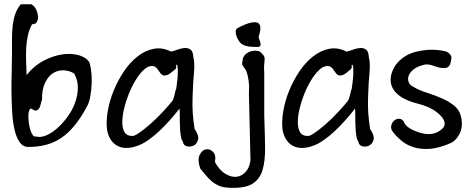

<svg xmlns="http://www.w3.org/2000/svg" viewBox="-20 -691 2214 899"><path d="M36.1 -433.1Q36.1 -473.6 36.1 -508.8Q36.1 -543.9 39.6 -572.5Q43 -601.1 51.3 -625.2Q59.6 -649.4 77.1 -670.9H127Q140.1 -664.6 148.2 -648.4Q156.2 -632.3 157.7 -616.2Q159.2 -600.1 152.6 -588.4Q146 -576.7 129.9 -577.6Q116.7 -552.2 110.6 -524.9Q104.5 -497.6 102.8 -469Q101.1 -440.4 102.1 -408.2Q103 -376 104.5 -339.4Q138.7 -382.8 182.6 -406Q226.6 -429.2 269 -435.8Q311.5 -442.4 346.7 -433.1Q381.8 -423.8 397.5 -400.4Q402.3 -391.6 406.2 -364.5Q410.2 -337.4 409.4 -305.2Q408.7 -272.9 403.1 -241Q397.5 -209 385.7 -189.5Q358.4 -139.2 329.3 -103.5Q300.3 -67.9 267.1 -45.4Q233.9 -22.9 195.3 -12.9Q156.7 -2.9 112.3 -2.9Q87.9 -2.9 72.3 -24.9Q56.6 -46.9 48.1 -83.5Q39.6 -120.1 36.9 -166.7Q34.2 -213.4 33.7 -261Q33.2 -308.6 34.7 -353.5Q36.1 -398.4 36.1 -433.1ZM327.1 -347.2Q301.8 -361.8 274.9 -361.8Q248 -361.8 226.1 -346.9Q204.1 -332 189.9 -301Q175.8 -270 176.8 -222.2Q173.8 -219.2 171.6 -207.8Q169.4 -196.3 165.3 -187.3Q161.1 -178.2 152.8 -174.3Q144.5 -170.4 129.9 -180.2Q122.6 -185.5 118.2 -177.2Q113.8 -168.9 113 -154.1Q112.3 -139.2 114.5 -119.9Q116.7 -100.6 121.6 -84.2Q126.5 -67.9 133.3 -58.6Q140.1 -49.3 148.4 -52.2Q167.5 -45.9 193.4 -55.9Q219.2 -65.9 245.1 -88.1Q271 -110.4 294.2 -141.4Q317.4 -172.4 330.6 -207.5Q343.8 -242.7 344.5 -278.8Q345.2 -314.9 327.1 -347.2Z M481.4 -81.5Q476.1 -122.1 484.6 -171.1Q493.2 -220.2 512.7 -267.8Q532.2 -315.4 560.8 -357.7Q589.4 -399.9 625 -427.5Q660.6 -455.1 700.4 -462.6Q740.2 -470.2 781.2 -449.2Q796.4 -453.1 813.7 -459.5Q831.1 -465.8 846.2 -466.3Q861.3 -466.8 872.6 -458.5Q883.8 -450.2 885.3 -423.3Q892.6 -396 888.2 -349.9Q883.8 -303.7 881.8 -241.2Q879.9 -197.3 882.6 -161.1Q885.3 -125 891.1 -87.4Q912.6 -56.2 907.2 -36.4Q901.9 -16.6 886.5 -9.3Q871.1 -2 854.7 -6.1Q838.4 -10.3 835.9 -28.8Q831.1 -33.7 828.1 -47.4Q825.2 -61 823.7 -79.1Q822.3 -97.2 822 -115.7Q821.8 -134.3 821.8 -149.4Q821.8 -164.6 821.3 -173.8Q820.8 -183.1 819.3 -181.2Q800.3 -156.2 776.4 -129.4Q752.4 -102.5 726.1 -77.6Q699.7 -52.7 671.6 -33.2Q643.6 -13.7 614.7 -5.4Q593.8 1.5 572.5 1.7Q551.3 2 533 -6.6Q514.6 -15.1 501.2 -33.2Q487.8 -51.3 481.4 -81.5ZM804.7 -387.2Q805.7 -378.9 805.2 -375.5Q804.7 -372.1 803 -369.4Q801.3 -366.7 798.1 -364.3Q794.9 -361.8 789.6 -357.9Q772.9 -342.8 761.7 -339.4Q750.5 -335.9 743.7 -338.4Q736.8 -340.8 732.2 -346.9Q727.5 -353 722.7 -360.4Q708.5 -383.3 689.9 -382.1Q671.4 -380.9 652.6 -363.5Q633.8 -346.2 615.5 -316.4Q597.2 -286.6 583.3 -252Q569.3 -217.3 561 -182.1Q552.7 -147 552.7 -118.4Q552.7 -89.8 563.2 -72Q573.7 -54.2 597.2 -54.7Q606.4 -51.8 630.1 -67.9Q653.8 -84 682.6 -109.1Q711.4 -134.3 739.3 -164.1Q767.1 -193.8 786.1 -217.3Q789.6 -221.2 792.2 -229Q794.9 -236.8 797.1 -246.1Q799.3 -255.4 800.8 -262.7Q802.2 -270 804.7 -272.9Q806.6 -286.6 809.3 -307.4Q812 -328.1 812.5 -347.4Q813 -366.7 811.5 -378.7Q810.1 -390.6 804.7 -387.2Z M917.5 98.1Q903.8 56.2 915 33.9Q926.3 11.7 944.1 8.3Q961.9 4.9 977.3 19.8Q992.7 34.7 986.3 67.4Q1007.3 106.4 1035.4 123Q1063.5 139.6 1087.9 136.7Q1112.3 133.8 1130.9 113Q1149.4 92.3 1152.8 57.6L1145.5 -248.5Q1147.5 -286.6 1144.5 -309.3Q1141.6 -332 1137.7 -345.2Q1133.8 -358.4 1129.4 -365.5Q1125 -372.6 1121.1 -377.2Q1117.2 -381.8 1114.7 -388.2Q1112.3 -394.5 1115.7 -406.7Q1117.2 -425.3 1129.4 -436.3Q1141.6 -447.3 1156 -451.2Q1170.4 -455.1 1183.8 -453.1Q1197.3 -451.2 1203.1 -443.8Q1210 -436.5 1213.6 -432.1Q1217.3 -427.7 1218.5 -422.1Q1219.7 -416.5 1218.8 -409.4Q1217.8 -402.3 1217.3 -390.1Q1215.8 -383.3 1216.6 -368.7Q1217.3 -354 1217.3 -346.7Q1217.3 -324.2 1217.3 -294.2Q1217.3 -264.2 1217.3 -235.6Q1217.3 -207 1217.3 -183.3Q1217.3 -159.7 1217.3 -149.4Q1220.2 -65.9 1221.2 -1.7Q1222.2 62.5 1209 106Q1195.8 149.4 1159.9 170.7Q1124 191.9 1050.8 188Q1022.9 186.5 1004.2 178.2Q985.4 169.9 970.9 157.5Q956.5 145 944.1 129.9Q931.6 114.7 917.5 98.1ZM1115.7 -482.4Q1108.4 -485.8 1100.6 -496.6Q1092.8 -507.3 1087.9 -519.8Q1083 -532.2 1083.5 -543.7Q1084 -555.2 1094.2 -560.5Q1133.8 -581.1 1156.5 -585.4Q1179.2 -589.8 1189.5 -582.5Q1199.7 -575.2 1199.2 -558.1Q1198.7 -541 1191.4 -520Q1190.4 -515.6 1193.8 -507.3Q1197.3 -499 1199.2 -491.2Q1201.2 -483.4 1199.2 -477.3Q1197.3 -471.2 1183.6 -471.2Q1164.6 -471.2 1148.9 -472.7Q1133.3 -474.1 1115.7 -482.4Z M1303.2 -81.5Q1297.9 -122.1 1306.4 -171.1Q1314.9 -220.2 1334.5 -267.8Q1354 -315.4 1382.6 -357.7Q1411.1 -399.9 1446.8 -427.5Q1482.4 -455.1 1522.2 -462.6Q1562 -470.2 1603 -449.2Q1618.2 -453.1 1635.5 -459.5Q1652.8 -465.8 1668 -466.3Q1683.1 -466.8 1694.3 -458.5Q1705.6 -450.2 1707 -423.3Q1714.4 -396 1710 -349.9Q1705.6 -303.7 1703.6 -241.2Q1701.7 -197.3 1704.3 -161.1Q1707 -125 1712.9 -87.4Q1734.4 -56.2 1729 -36.4Q1723.6 -16.6 1708.3 -9.3Q1692.9 -2 1676.5 -6.1Q1660.2 -10.3 1657.7 -28.8Q1652.8 -33.7 1649.9 -47.4Q1647 -61 1645.5 -79.1Q1644 -97.2 1643.8 -115.7Q1643.6 -134.3 1643.6 -149.4Q1643.6 -164.6 1643.1 -173.8Q1642.6 -183.1 1641.1 -181.2Q1622.1 -156.2 1598.1 -129.4Q1574.2 -102.5 1547.9 -77.6Q1521.5 -52.7 1493.4 -33.2Q1465.3 -13.7 1436.5 -5.4Q1415.5 1.5 1394.3 1.7Q1373 2 1354.7 -6.6Q1336.4 -15.1 1323 -33.2Q1309.6 -51.3 1303.2 -81.5ZM1626.5 -387.2Q1627.4 -378.9 1627 -375.5Q1626.5 -372.1 1624.8 -369.4Q1623 -366.7 1619.9 -364.3Q1616.7 -361.8 1611.3 -357.9Q1594.7 -342.8 1583.5 -339.4Q1572.3 -335.9 1565.4 -338.4Q1558.6 -340.8 1554 -346.9Q1549.3 -353 1544.4 -360.4Q1530.3 -383.3 1511.7 -382.1Q1493.2 -380.9 1474.4 -363.5Q1455.6 -346.2 1437.3 -316.4Q1418.9 -286.6 1405 -252Q1391.1 -217.3 1382.8 -182.1Q1374.5 -147 1374.5 -118.4Q1374.5 -89.8 1385 -72Q1395.5 -54.2 1418.9 -54.7Q1428.2 -51.8 1451.9 -67.9Q1475.6 -84 1504.4 -109.1Q1533.2 -134.3 1561 -164.1Q1588.9 -193.8 1607.9 -217.3Q1611.3 -221.2 1614 -229Q1616.7 -236.8 1618.9 -246.1Q1621.1 -255.4 1622.6 -262.7Q1624 -270 1626.5 -272.9Q1628.4 -286.6 1631.1 -307.4Q1633.8 -328.1 1634.3 -347.4Q1634.8 -366.7 1633.3 -378.7Q1631.8 -390.6 1626.5 -387.2Z M1933.1 -206.5Q1861.3 -225.1 1830.3 -261.2Q1799.3 -297.4 1813.5 -347.2Q1822.3 -375.5 1839.6 -395.5Q1856.9 -415.5 1879.4 -429Q1901.9 -442.4 1927.7 -448.7Q1953.6 -455.1 1981 -457.5Q2003.9 -459 2026.9 -457Q2049.8 -455.1 2069.3 -449.7Q2081.5 -444.3 2088.4 -435.1Q2095.2 -425.8 2093.3 -417.5Q2092.3 -412.6 2091.3 -404.5Q2090.3 -396.5 2087.2 -388.9Q2084 -381.3 2077.1 -376.7Q2070.3 -372.1 2058.6 -372.1Q2047.9 -372.1 2035.6 -375Q2023.4 -377.9 2012 -382.1Q2000.5 -386.2 1990 -388.2Q1979.5 -390.1 1972.2 -389.2Q1936.5 -381.8 1918.2 -367.4Q1899.9 -353 1894 -337.6Q1888.2 -322.3 1892.8 -308.6Q1897.5 -294.9 1908.2 -288.6Q1939.9 -269 1978 -257.1Q2016.1 -245.1 2050 -230.2Q2084 -215.3 2109.1 -194.1Q2134.3 -172.9 2141.1 -133.8Q2147 -92.8 2130.9 -62.7Q2114.7 -32.7 2092.3 -22Q2036.1 2.9 1992.4 5.9Q1948.7 8.8 1915.8 -2Q1882.8 -12.7 1859.4 -32.5Q1835.9 -52.2 1820.3 -72.8Q1808.6 -86.4 1811.8 -101.6Q1814.9 -116.7 1824.5 -125.5Q1834 -134.3 1847.4 -135Q1860.8 -135.7 1871.1 -121.1Q1879.9 -92.8 1935.8 -73Q1991.7 -53.2 2029.1 -73Q2066.4 -92.8 2061.5 -117.4Q2056.6 -142.1 2023.4 -167.2Q1990.2 -192.4 1933.1 -206.5Z"/></svg>

Font: AKL 022
Style: Regular
Weight: 400
Designer: AKL
Foundry: AKL
Version: Version 2.053;August 19, 2024;FontCreator 13.0.0.2675 64-bit